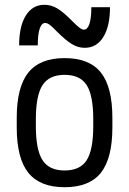

<svg xmlns="http://www.w3.org/2000/svg" viewBox="-20 -773 540 803"><path d="M250 10Q147 10 98.5 -50.5Q50 -111 50 -240V-280Q50 -409 98.5 -469.5Q147 -530 250 -530Q354 -530 402 -469.5Q450 -409 450 -280V-240Q450 -111 402 -50.5Q354 10 250 10ZM250 -60Q315 -60 342.5 -103Q370 -146 370 -245V-275Q370 -374 342.5 -417Q315 -460 250 -460Q186 -460 158 -417Q130 -374 130 -275V-245Q130 -146 158 -103Q186 -60 250 -60ZM334 -573Q306 -573 280 -589Q254 -605 217 -642Q198 -662 187.5 -669.5Q177 -677 169 -677Q154 -677 146 -653Q138 -629 138 -583H60Q60 -663 88 -708Q116 -753 166 -753Q194 -753 220 -737.5Q246 -722 283 -684Q302 -665 312.5 -657Q323 -649 331 -649Q346 -649 354 -673Q362 -697 362 -743H440Q440 -663 412 -618Q384 -573 334 -573Z"/></svg>

Font: M PLUS Code Latin
Style: Regular
Weight: 400
Designer: Coji Morishita
Foundry: UNDERFOREST DESIGN
Version: Version 1.002; ttfautohint (v1.8.3)